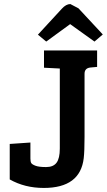

<svg xmlns="http://www.w3.org/2000/svg" viewBox="-20 -914 527 947"><path d="M393 -134Q376 13 196 13Q102 13 28 -29V-204L130 -211V-132Q130 -117 134 -110Q138 -103 155 -96.5Q172 -90 207.5 -90Q243 -90 259 -111.5Q275 -133 275 -181V-576L197 -580V-665H459V-584L426 -581Q397 -578 397 -550V-239Q397 -168 393 -134ZM208 -709 167 -743 285 -871Q306 -894 327 -894L367 -873L487 -744L446 -709L326 -795Z"/></svg>

Font: Bree Serif
Style: Regular
Weight: 400
Designer: Veronika Burian, Jos Scaglione
Foundry: TypeTogether
Version: Version 1.002